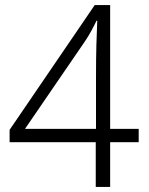

<svg xmlns="http://www.w3.org/2000/svg" viewBox="-20 -740 591 760"><path d="M359 -177H18V-226L355 -720H416V-230H529V-177H416V0H359ZM360 -230V-432Q360 -507 361.5 -562.5Q363 -618 365 -658H362Q353 -639 341 -617Q329 -595 316 -576L79 -230Z"/></svg>

Font: Noto Sans Bengali UI Light
Style: Regular
Weight: 300
Designer: Jelle Bosma - Monotype Design Team
Foundry: Monotype Imaging Inc.
Version: Version 2.003; ttfautohint (v1.8.4.7-5d5b)